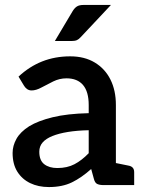

<svg xmlns="http://www.w3.org/2000/svg" viewBox="-20 -749 579 777"><path d="M178 8Q135 8 102 -8Q69 -24 50 -54.5Q31 -85 31 -130Q31 -159 46.5 -187Q62 -215 98 -238Q134 -260 193 -274.5Q252 -289 339 -291V-324Q339 -378 316 -405Q293 -432 249 -432Q221 -432 195.5 -419.5Q170 -407 148 -395Q126 -383 108 -383Q97 -383 89 -389Q81 -395 76 -404L55 -439Q99 -480 151 -500.5Q203 -521 264 -521Q322 -521 363.5 -496Q405 -471 427 -427Q449 -383 449 -324V0H399Q383 0 373.5 -4.5Q364 -9 360 -25L349 -65Q310 -30 271 -11Q232 8 178 8ZM212 -69Q252 -69 281.5 -84.5Q311 -100 339 -129V-222Q292 -221 255 -215Q218 -209 192 -198.5Q166 -188 152.5 -172.5Q139 -157 139 -135Q139 -100 159 -84.5Q179 -69 212 -69ZM423 0 435 -92 499 -79Q511 -77 517 -70.5Q523 -64 523 -52V0ZM202 -583 274 -704Q282 -717 291.5 -723Q301 -729 319 -729H429L307 -599Q299 -590 291 -586.5Q283 -583 269 -583Z"/></svg>

Font: Aleo SemiBold
Style: Regular
Weight: 600
Designer: Alessio Laiso
Foundry: Alessio Laiso
Version: Version 2.001;gftools[0.9.29]